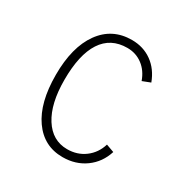

<svg xmlns="http://www.w3.org/2000/svg" viewBox="-129 -633 732 754"><g transform="rotate(30 236.5 -255.5)"><path d="M68 -255Q68 -381 119 -452Q170 -523 259 -523Q311 -523 350 -495Q389 -467 408 -416L372 -402Q358 -442 328 -464.5Q298 -487 259 -487Q184 -487 145.5 -428Q107 -369 107 -255Q107 -147 146 -85.5Q185 -24 252 -24Q298 -24 332 -49.5Q366 -75 379 -118L415 -105Q398 -51 354.5 -19.5Q311 12 252 12Q167 12 117.5 -58.5Q68 -129 68 -255Z"/></g></svg>

Font: Overpass Thin
Style: Regular
Weight: 100
Designer: Delve Withrington, Thomas Jockin
Foundry: Delve Fonts
Version: Version 3.000;DELV;Overpass